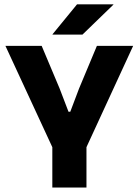

<svg xmlns="http://www.w3.org/2000/svg" viewBox="-20 -846 626 866"><path d="M223 -167 4.5 -639H168L249 -446.5L289 -342H297L336.5 -446.5L417 -639H580.5L363 -167ZM216 0V-307.5H370V0ZM327.5 -826.5H491.5V-825L352 -690H217V-691.5Z"/></svg>

Font: Anek Gurmukhi Medium
Style: Bold
Weight: 700
Version: Version 1.003